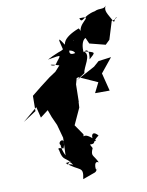

<svg xmlns="http://www.w3.org/2000/svg" viewBox="-103 -955 865 1127"><g transform="rotate(-10 329.0 -391.5)"><path d="M415 -513C414 -544 477 -615 432 -639C508 -622 497 -622 459 -587C476 -686 411 -619 432 -629C427 -668 436 -706 457 -715L473 -679L567 -655L593 -680L626 -787C669 -792 663 -827 638 -778C606 -837 591 -851 606 -882C594 -859 567 -875 538 -860C465 -847 454 -796 441 -835C525 -840 448 -817 437 -768C429 -724 447 -754 427 -777C316 -734 336 -693 330 -698C290 -761 302 -727 315 -672C272 -654 370 -675 382 -638C321 -624 360 -688 385 -714C388 -702 355 -728 320 -664C326 -679 253 -647 218 -628C316 -645 293 -643 258 -592C247 -576 187 -613 278 -583L248 -550L210 -525L150 -479L94 -434L93 -343L15 -292L102 -365L118 -300L165 -336L181 -292L204 -241L226 -161L222 -56C176 -151 235 -170 222 -113C159 -127 252 -189 218 -100C222 -94 175 -118 190 -93C202 -20 223 -51 256 6C226 -13 204 18 247 -21C224 3 275 -20 215 -12C287 51 317 20 300 99C392 64 373 80 392 50C381 90 372 -6 407 18C384 -33 365 -23 386 -71L374 -94C414 -94 385 -103 433 -138C383 -194 388 -93 413 -111C342 -185 343 -125 347 -160L305 -221L350 -319L352 -352H353L355 -456L365 -492L377 -495L486 -446L456 -386H543L516 -493L585 -578L509 -568L477 -540L362 -478Z"/></g></svg>

Font: Hussar Lance
Style: Italic
Weight: 700
Foundry: Cannot Into Space Fonts, PlusOne Fonts
Version: Version 2.27